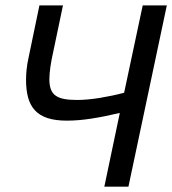

<svg xmlns="http://www.w3.org/2000/svg" viewBox="-20 -696 642 716"><path d="M127 -675.8H214.8L179.2 -505.9Q164.1 -439.5 164.1 -399.9Q164.1 -377.9 169.7 -363Q175.3 -348.1 187.5 -339.4Q199.7 -330.6 219.2 -326.9Q238.8 -323.2 267.1 -323.2Q285.6 -323.2 307.4 -325.2Q329.1 -327.1 351.8 -330.8Q374.5 -334.5 397.7 -339.4Q420.9 -344.2 442.9 -350.1L512.2 -675.8H602.1L459 0H369.1L426.8 -274.9Q369.6 -261.2 320.8 -253.7Q272 -246.1 229 -246.1Q186.5 -246.1 157.5 -255.6Q128.4 -265.1 110.6 -284.2Q92.8 -303.2 85 -331.5Q77.1 -359.9 77.1 -397.9Q77.1 -416.5 79.3 -437.7Q81.5 -459 86.9 -482.9Z"/></svg>

Font: Lorenzo Sans
Style: Italic
Weight: 400
Italic angle: -12°
Foundry: Intel Corporation
Version: Version 1.00; ttfautohint (v1.5)